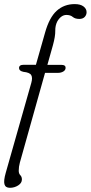

<svg xmlns="http://www.w3.org/2000/svg" viewBox="-39 -742 443 938"><path d="M54 -409.5Q54 -425.5 76.5 -425.5H136.5L181 -582Q202 -657 238.2 -689.5Q274.5 -722 326 -722Q354 -722 369 -710.5Q384 -699 384 -682.5Q384 -669 374.8 -659.2Q365.5 -649.5 348.5 -649.5Q328 -649.5 316.5 -659.2Q305 -669 285.5 -669Q260 -669 241.5 -638.5Q230.5 -618 231 -591.2Q231.5 -564.5 219.5 -521L192.5 -425H262Q281.5 -425 281.5 -411Q281.5 -399.5 270.5 -392.8Q259.5 -386 243.5 -386H181L58 52.5Q52.5 72.5 52.5 92Q52.5 106 60.2 113.8Q68 121.5 68 135Q68 152 49.8 163.8Q31.5 175.5 9.5 175.5Q-12.5 175.5 -17.2 158.2Q-22 141 -11 102.5L114 -337.5Q121 -362.5 113.5 -375.2Q106 -388 75.5 -391Q54 -395.5 54 -409.5Z"/></svg>

Font: Fraunces 144pt SuperSoft Light
Style: Italic
Weight: 300
Italic angle: -16°
Version: Version 1.000;[b76b70a41]